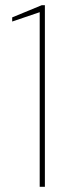

<svg xmlns="http://www.w3.org/2000/svg" viewBox="-20 -720 261 740"><path d="M133 0V-673L27 -637V-653L141 -700H153V0Z"/></svg>

Font: DM Sans 28pt Thin
Style: Regular
Weight: 250
Version: Version 4.004;gftools[0.9.30]